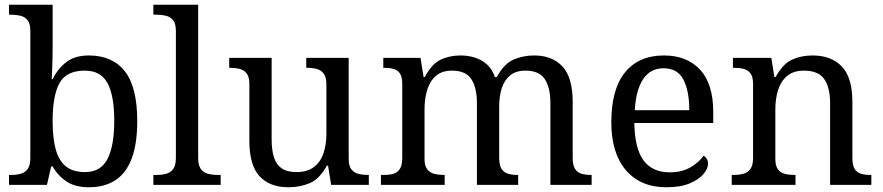

<svg xmlns="http://www.w3.org/2000/svg" viewBox="-20 -780 3724 810"><path d="M355 10Q297 10 260.5 -14.5Q224 -39 202 -78H196L178 0H18V-42H26Q49 -42 67.5 -47Q86 -52 97 -67.5Q108 -83 108 -114V-650Q108 -680 96.5 -694.5Q85 -709 66.5 -713.5Q48 -718 26 -718H18V-760H202V-576Q202 -559 201.5 -532.5Q201 -506 200 -481.5Q199 -457 198 -446H202Q225 -492 261 -519Q297 -546 355 -546Q454 -546 506.5 -479.5Q559 -413 559 -269Q559 -173 535.5 -111Q512 -49 466.5 -19.5Q421 10 355 10ZM339 -54Q405 -54 433.5 -109.5Q462 -165 462 -270Q462 -377 433.5 -429.5Q405 -482 338 -482Q260 -482 231 -429.5Q202 -377 202 -269Q202 -200 214.5 -152Q227 -104 257 -79Q287 -54 339 -54Z M627 0V-42H640Q663 -42 681.5 -47Q700 -52 711 -67.5Q722 -83 722 -114V-650Q722 -680 710.5 -694.5Q699 -709 680.5 -713.5Q662 -718 640 -718H627V-760H816V-114Q816 -83 827 -67.5Q838 -52 857 -47Q876 -42 898 -42H911V0Z M1197 10Q1118 10 1075 -36.5Q1032 -83 1032 -186V-426Q1032 -456 1020.5 -470.5Q1009 -485 990.5 -489.5Q972 -494 950 -494H947V-536H1126V-191Q1126 -148 1135.5 -117Q1145 -86 1168 -70Q1191 -54 1231 -54Q1275 -54 1303 -74.5Q1331 -95 1344 -131.5Q1357 -168 1357 -216V-422Q1357 -454 1346 -469Q1335 -484 1316.5 -489Q1298 -494 1275 -494H1272V-536H1451V-109Q1451 -80 1462.5 -65.5Q1474 -51 1492.5 -46.5Q1511 -42 1533 -42H1536V0H1377L1364 -81H1359Q1328 -25 1287 -7.5Q1246 10 1197 10Z M1587 0V-42H1600Q1623 -42 1640 -47Q1657 -52 1667 -67.5Q1677 -83 1677 -114V-426Q1677 -456 1667 -470.5Q1657 -485 1639.5 -489.5Q1622 -494 1600 -494H1597V-536H1754L1767 -455H1772Q1802 -511 1839.5 -528.5Q1877 -546 1923 -546Q1955 -546 1983.5 -537Q2012 -528 2034 -508.5Q2056 -489 2068 -455H2076Q2106 -511 2146.5 -528.5Q2187 -546 2233 -546Q2310 -546 2353 -499.5Q2396 -453 2396 -350V-114Q2396 -83 2406 -67.5Q2416 -52 2433.5 -47Q2451 -42 2473 -42H2476V0H2302V-345Q2302 -410 2278.5 -446Q2255 -482 2197 -482Q2156 -482 2131.5 -461.5Q2107 -441 2096.5 -407Q2086 -373 2086 -333V-114Q2086 -83 2096 -67.5Q2106 -52 2123.5 -47Q2141 -42 2163 -42H2166V0H1992V-345Q1992 -410 1968.5 -446Q1945 -482 1887 -482Q1844 -482 1818.5 -459.5Q1793 -437 1782 -400Q1771 -363 1771 -320V-109Q1771 -80 1782.5 -65.5Q1794 -51 1812.5 -46.5Q1831 -42 1853 -42H1856V0Z M2791 10Q2682 10 2620.5 -62Q2559 -134 2559 -264Q2559 -404 2617 -475Q2675 -546 2781 -546Q2878 -546 2933.5 -486Q2989 -426 2989 -307V-261H2656Q2658 -152 2695.5 -102.5Q2733 -53 2805 -53Q2857 -53 2893.5 -74.5Q2930 -96 2948 -123Q2955 -120 2961 -111Q2967 -102 2967 -89Q2967 -69 2948 -46Q2929 -23 2890 -6.5Q2851 10 2791 10ZM2888 -315Q2888 -395 2863.5 -443.5Q2839 -492 2779 -492Q2724 -492 2693.5 -446.5Q2663 -401 2658 -315Z M3067 0V-42H3075Q3098 -42 3116.5 -47Q3135 -52 3146 -67.5Q3157 -83 3157 -114V-426Q3157 -456 3146 -470.5Q3135 -485 3117 -489.5Q3099 -494 3077 -494H3072V-536H3234L3247 -455H3252Q3283 -511 3321.5 -528.5Q3360 -546 3408 -546Q3487 -546 3531.5 -499.5Q3576 -453 3576 -350V-114Q3576 -83 3585.5 -67.5Q3595 -52 3612 -47Q3629 -42 3651 -42H3656V0H3482V-345Q3482 -410 3457.5 -446Q3433 -482 3372 -482Q3327 -482 3300.5 -459.5Q3274 -437 3262.5 -400Q3251 -363 3251 -320V-109Q3251 -80 3262 -65.5Q3273 -51 3291 -46.5Q3309 -42 3331 -42H3336V0Z"/></svg>

Font: Noto Serif Ethiopic
Style: Regular
Weight: 400
Designer: Monotype Design Team
Foundry: Monotype Imaging Inc.
Version: Version 2.102